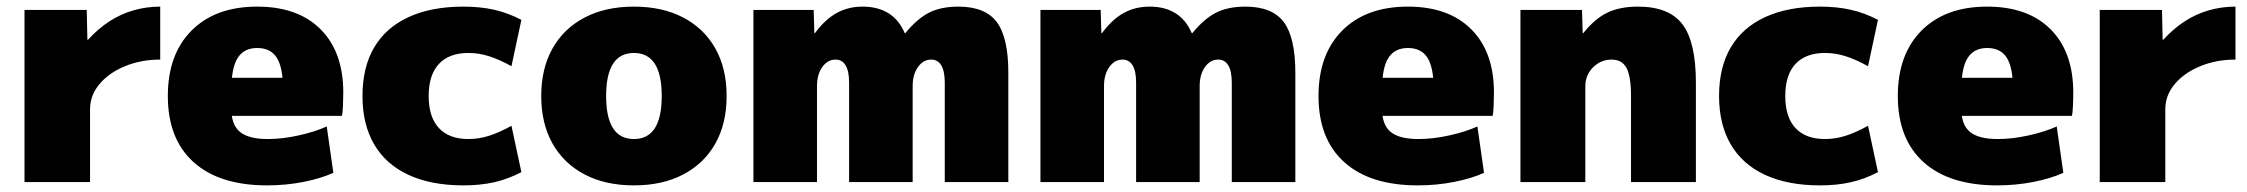

<svg xmlns="http://www.w3.org/2000/svg" viewBox="-20 -550 6789 580"><path d="M54 0V-520H242L244 -430H246Q276 -463 310.5 -485.5Q345 -508 384 -519Q423 -530 464 -530V-370Q406 -370 357.5 -350Q309 -330 280.5 -296Q252 -262 252 -220V0Z M787 10Q643 10 565 -60Q487 -130 487 -260Q487 -386 559 -458Q631 -530 757 -530Q880 -530 948.5 -461.5Q1017 -393 1017 -270Q1017 -252 1016 -230Q1015 -208 1013 -200H597V-315H858L835 -280Q835 -345 816.5 -375Q798 -405 757 -405Q717 -405 698 -375Q679 -345 679 -280V-220Q679 -173 705 -151.5Q731 -130 789 -130Q833 -130 882.5 -141Q932 -152 967 -168L987 -28Q950 -11 897 -0.5Q844 10 787 10Z M1380 10Q1283 10 1214.5 -21.5Q1146 -53 1110.5 -113.5Q1075 -174 1075 -260Q1075 -347 1110.5 -407Q1146 -467 1214.5 -498.5Q1283 -530 1380 -530Q1431 -530 1473 -520.5Q1515 -511 1555 -490L1525 -350Q1489 -370 1458 -380Q1427 -390 1395 -390Q1337 -390 1306 -357Q1275 -324 1275 -260Q1275 -196 1306 -163Q1337 -130 1395 -130Q1427 -130 1458 -140Q1489 -150 1525 -170L1555 -30Q1515 -9 1473 0.5Q1431 10 1380 10Z M1895 10Q1809 10 1746 -23Q1683 -56 1649 -116.5Q1615 -177 1615 -260Q1615 -343 1649 -403.5Q1683 -464 1746 -497Q1809 -530 1895 -530Q1981 -530 2044 -497Q2107 -464 2141 -403.5Q2175 -343 2175 -260Q2175 -177 2141 -116.5Q2107 -56 2044 -23Q1981 10 1895 10ZM1895 -130Q1937 -130 1958 -162.5Q1979 -195 1979 -260Q1979 -325 1958 -357.5Q1937 -390 1895 -390Q1853 -390 1832 -357.5Q1811 -325 1811 -260Q1811 -195 1832 -162.5Q1853 -130 1895 -130Z M2256 0V-520H2438L2440 -450H2442Q2472 -491 2507 -510.5Q2542 -530 2586 -530Q2632 -530 2664 -510Q2696 -490 2713 -450H2715Q2751 -494 2787 -512Q2823 -530 2875 -530Q2956 -530 2991 -483.5Q3026 -437 3026 -330V0H2834V-300Q2834 -335 2823.5 -352.5Q2813 -370 2793 -370Q2769 -370 2753 -347.5Q2737 -325 2737 -290V0H2545V-300Q2545 -335 2534.5 -352.5Q2524 -370 2504 -370Q2480 -370 2464 -347.5Q2448 -325 2448 -290V0Z M3123 0V-520H3305L3307 -450H3309Q3339 -491 3374 -510.5Q3409 -530 3453 -530Q3499 -530 3531 -510Q3563 -490 3580 -450H3582Q3618 -494 3654 -512Q3690 -530 3742 -530Q3823 -530 3858 -483.5Q3893 -437 3893 -330V0H3701V-300Q3701 -335 3690.5 -352.5Q3680 -370 3660 -370Q3636 -370 3620 -347.5Q3604 -325 3604 -290V0H3412V-300Q3412 -335 3401.5 -352.5Q3391 -370 3371 -370Q3347 -370 3331 -347.5Q3315 -325 3315 -290V0Z M4263 10Q4119 10 4041 -60Q3963 -130 3963 -260Q3963 -386 4035 -458Q4107 -530 4233 -530Q4356 -530 4424.5 -461.5Q4493 -393 4493 -270Q4493 -252 4492 -230Q4491 -208 4489 -200H4073V-315H4334L4311 -280Q4311 -345 4292.5 -375Q4274 -405 4233 -405Q4193 -405 4174 -375Q4155 -345 4155 -280V-220Q4155 -173 4181 -151.5Q4207 -130 4265 -130Q4309 -130 4358.5 -141Q4408 -152 4443 -168L4463 -28Q4426 -11 4373 -0.5Q4320 10 4263 10Z M4573 0V-520H4759L4761 -450H4763Q4798 -494 4836 -512Q4874 -530 4928 -530Q5022 -530 5062.5 -476.5Q5103 -423 5103 -300V0H4907V-260Q4907 -319 4893.5 -344.5Q4880 -370 4848 -370Q4826 -370 4808 -359Q4790 -348 4779.5 -330Q4769 -312 4769 -290V0Z M5478 10Q5381 10 5312.5 -21.5Q5244 -53 5208.5 -113.5Q5173 -174 5173 -260Q5173 -347 5208.5 -407Q5244 -467 5312.5 -498.5Q5381 -530 5478 -530Q5529 -530 5571 -520.5Q5613 -511 5653 -490L5623 -350Q5587 -370 5556 -380Q5525 -390 5493 -390Q5435 -390 5404 -357Q5373 -324 5373 -260Q5373 -196 5404 -163Q5435 -130 5493 -130Q5525 -130 5556 -140Q5587 -150 5623 -170L5653 -30Q5613 -9 5571 0.5Q5529 10 5478 10Z M6013 10Q5869 10 5791 -60Q5713 -130 5713 -260Q5713 -386 5785 -458Q5857 -530 5983 -530Q6106 -530 6174.5 -461.5Q6243 -393 6243 -270Q6243 -252 6242 -230Q6241 -208 6239 -200H5823V-315H6084L6061 -280Q6061 -345 6042.5 -375Q6024 -405 5983 -405Q5943 -405 5924 -375Q5905 -345 5905 -280V-220Q5905 -173 5931 -151.5Q5957 -130 6015 -130Q6059 -130 6108.5 -141Q6158 -152 6193 -168L6213 -28Q6176 -11 6123 -0.5Q6070 10 6013 10Z M6323 0V-520H6511L6513 -430H6515Q6545 -463 6579.5 -485.5Q6614 -508 6653 -519Q6692 -530 6733 -530V-370Q6675 -370 6626.5 -350Q6578 -330 6549.5 -296Q6521 -262 6521 -220V0Z"/></svg>

Font: M PLUS 2 Black
Style: Regular
Weight: 900
Designer: Coji Morishita
Foundry: UNDERFOREST DESIGN
Version: Version 1.001